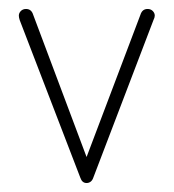

<svg xmlns="http://www.w3.org/2000/svg" viewBox="-20 -401 387 428"><path d="M173 -51 54 -368Q50 -381 38 -381Q31 -381 26.5 -376.5Q22 -372 22 -366Q22 -364 22.5 -361.5Q23 -359 24 -356L159 -5Q161 1 164.5 4Q168 7 173 7Q178 7 182 4Q186 1 188 -5L322 -356Q325 -362 325 -366Q325 -372 320.5 -376.5Q316 -381 309 -381Q297 -381 293 -368Z"/></svg>

Font: Beiruti ExtraLight
Style: Regular
Weight: 250
Designer: Arlette Boutros
Foundry: Boutros
Version: Version 1.41